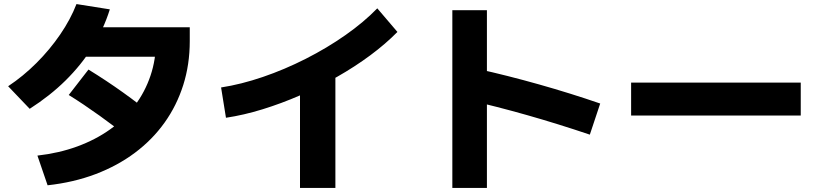

<svg xmlns="http://www.w3.org/2000/svg" viewBox="-20 -847 4040 944"><path d="M164 -82Q270 -94 360 -127Q450 -160 521.5 -211Q593 -262 643 -328.5Q693 -395 720 -475Q747 -555 747 -645L815 -568H338V-713H913V-645Q913 -530 881 -429Q849 -328 789 -244Q729 -160 643.5 -96Q558 -32 450 9Q342 50 214 64ZM20 -423Q94 -472 159.5 -537.5Q225 -603 276 -677.5Q327 -752 356 -827L520 -801Q489 -702 434 -614.5Q379 -527 302.5 -451.5Q226 -376 126 -312ZM645 -146Q551 -220 470 -278Q389 -336 318 -380L415 -505Q503 -451 585.5 -392Q668 -333 743 -271Z M1067 -417Q1165 -432 1272 -468.5Q1379 -505 1483.5 -558Q1588 -611 1678.5 -674.5Q1769 -738 1835 -806L1934 -690Q1876 -631 1800.5 -575Q1725 -519 1637 -469Q1549 -419 1456 -378.5Q1363 -338 1270.5 -309.5Q1178 -281 1091 -268ZM1455 77V-498H1629V77Z M2880 -185Q2723 -238 2571.5 -281Q2420 -324 2287 -354L2329 -508Q2474 -476 2630 -432Q2786 -388 2931 -338ZM2204 77V-797H2374V77Z M3083 -279V-441H3917V-279Z"/></svg>

Font: M PLUS 2 ExtraBold
Style: Regular
Weight: 800
Version: Version 1.001